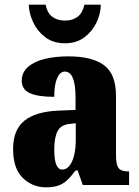

<svg xmlns="http://www.w3.org/2000/svg" viewBox="-20 -791 594 821"><path d="M176 10Q119 10 77.5 -30Q36 -70 36 -154Q36 -236 84.5 -275Q133 -314 231 -318L303 -321V-374Q303 -485 257 -485Q237 -485 224.5 -457.5Q212 -430 212 -377Q141 -377 107 -393Q73 -409 73 -446Q73 -482 100.5 -505.5Q128 -529 173 -539.5Q218 -550 272 -550Q374 -550 425 -512Q476 -474 476 -381V-128Q476 -87 487 -72.5Q498 -58 528 -58H532V0H334L312 -62H303Q283 -35 266 -19.5Q249 -4 228 3Q207 10 176 10ZM246 -66Q272 -66 288 -100.5Q304 -135 304 -191V-264L277 -261Q240 -257 226 -230Q212 -203 212 -151Q212 -66 246 -66ZM258 -606Q208 -606 174 -631.5Q140 -657 122 -695.5Q104 -734 103 -771H175Q182 -735 204 -719Q226 -703 258 -703Q290 -703 311.5 -719Q333 -735 341 -771H411Q411 -734 393 -695.5Q375 -657 341 -631.5Q307 -606 258 -606Z"/></svg>

Font: Noto Serif Thai Condensed Black
Style: Regular
Weight: 900
Width: 3
Designer: Monotype Design Team
Foundry: Monotype Imaging Inc.
Version: Version 2.002; ttfautohint (v1.8.4.7-5d5b)